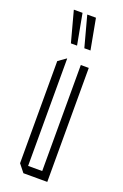

<svg xmlns="http://www.w3.org/2000/svg" viewBox="-139 -750 509 793"><g transform="rotate(20 115.0 -353.0)"><path d="M146 0V-501H181V0H147ZM76 0 49 -34V-35H146V0ZM49 -35V-483L83 -507H84V-35ZM136 -571 100 -705V-706H138L163 -571ZM77 -571 41 -705V-706H79L104 -571Z"/></g></svg>

Font: Foldit ExtraLight
Style: Regular
Weight: 250
Version: Version 1.003